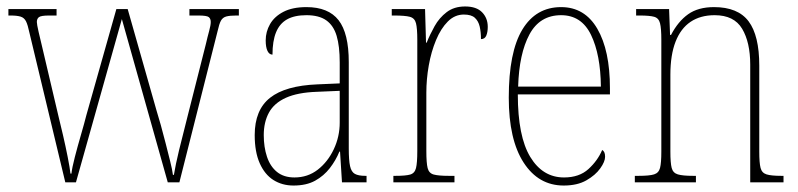

<svg xmlns="http://www.w3.org/2000/svg" viewBox="-20 -564 2469 594"><path d="M71 -463Q66 -487 60.5 -498Q55 -509 44 -512.5Q33 -516 13 -516H6V-536H155V-516H132Q107 -516 100.5 -511Q94 -506 94 -496Q94 -489 99.5 -465Q105 -441 109 -425L161 -204Q167 -180 175 -145.5Q183 -111 189.5 -78Q196 -45 198 -27H201Q203 -45 211.5 -78Q220 -111 230.5 -147Q241 -183 247 -207L340 -536H375L464 -223Q470 -204 477.5 -177Q485 -150 492.5 -120.5Q500 -91 506.5 -65Q513 -39 515 -23H518Q523 -54 534 -99.5Q545 -145 561 -207L617 -428Q622 -450 627 -468Q632 -486 632 -496Q632 -506 626 -511Q620 -516 594 -516H566V-536H719V-516H711Q691 -516 680 -513Q669 -510 663.5 -500Q658 -490 653 -467L535 0H499L357 -505L215 0H182Z M888 10Q853 10 826 -7Q799 -24 783.5 -59Q768 -94 768 -146Q768 -224 815.5 -261.5Q863 -299 962 -303L1031 -306V-371Q1031 -421 1021.5 -453Q1012 -485 989.5 -501Q967 -517 928 -517Q891 -517 868 -504Q845 -491 834 -464Q823 -437 823 -395Q813 -395 807.5 -406.5Q802 -418 802 -439Q802 -466 815.5 -489.5Q829 -513 857 -527.5Q885 -542 928 -542Q996 -542 1027.5 -501.5Q1059 -461 1059 -372V-105Q1059 -68 1063 -50Q1067 -32 1078 -26Q1089 -20 1110 -20H1114V0H1038L1032 -95H1030Q1019 -68 1000.5 -44Q982 -20 955 -5Q928 10 888 10ZM891 -15Q932 -15 963 -39Q994 -63 1012.5 -102Q1031 -141 1031 -185V-283L961 -280Q901 -278 864.5 -261.5Q828 -245 812 -215.5Q796 -186 796 -146Q796 -109 806 -79Q816 -49 837 -32Q858 -15 891 -15Z M1197 0V-20H1204Q1235 -20 1249 -24Q1263 -28 1267 -44Q1271 -60 1271 -97V-441Q1271 -476 1267 -492Q1263 -508 1248 -512Q1233 -516 1199 -516H1192V-536H1295L1298 -432H1300Q1310 -457 1324.5 -483Q1339 -509 1362 -526.5Q1385 -544 1419 -544Q1454 -544 1471.5 -526Q1489 -508 1489 -481Q1489 -465 1484.5 -454Q1480 -443 1468 -443Q1468 -465 1464 -482Q1460 -499 1449 -509Q1438 -519 1415 -519Q1387 -519 1365.5 -497.5Q1344 -476 1329 -440Q1314 -404 1306.5 -361.5Q1299 -319 1299 -277V-97Q1299 -60 1303 -44Q1307 -28 1322 -24Q1337 -20 1368 -20H1386V0Z M1724 10Q1646 10 1600 -61Q1554 -132 1554 -262Q1554 -403 1596 -472.5Q1638 -542 1716 -542Q1789 -542 1828 -475Q1867 -408 1867 -291V-272H1582Q1582 -142 1620.5 -78.5Q1659 -15 1725 -15Q1772 -15 1800.5 -41Q1829 -67 1843 -100Q1847 -98 1849.5 -93Q1852 -88 1852 -79Q1852 -64 1837 -43Q1822 -22 1794 -6Q1766 10 1724 10ZM1839 -296Q1838 -395 1808.5 -456Q1779 -517 1716 -517Q1650 -517 1618 -457.5Q1586 -398 1583 -296Z M1944 0V-20H1956Q1989 -20 2003.5 -24.5Q2018 -29 2022 -44.5Q2026 -60 2026 -95V-441Q2026 -476 2022 -492Q2018 -508 2004 -512Q1990 -516 1959 -516H1948V-536H2050L2053 -456H2056Q2078 -498 2109 -520Q2140 -542 2189 -542Q2263 -542 2296 -498Q2329 -454 2329 -361V-95Q2329 -60 2333 -44.5Q2337 -29 2351.5 -24.5Q2366 -20 2397 -20H2404V0H2301V-364Q2301 -433 2276 -475Q2251 -517 2191 -517Q2147 -517 2116.5 -496.5Q2086 -476 2070 -435Q2054 -394 2054 -333V-95Q2054 -60 2058 -44.5Q2062 -29 2077 -24.5Q2092 -20 2124 -20H2133V0Z"/></svg>

Font: Noto Serif Khmer Condensed Thin
Style: Regular
Weight: 250
Width: 3
Designer: Danh Hong and the Monotype Design Team
Foundry: Monotype Imaging Inc.
Version: Version 2.004